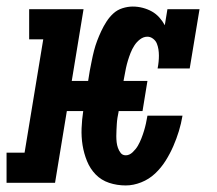

<svg xmlns="http://www.w3.org/2000/svg" viewBox="-42 -558 662 586"><path d="M342 8Q315 8 291 0Q267 -8 250 -25.5Q233 -43 223.5 -66.5Q214 -90 210 -115Q206 -140 207 -166.5Q208 -193 212 -219H162L126 0H-22V-92H33L90 -438H47V-530H213L177 -311H227L232 -342Q235 -357 238 -372.5Q241 -388 245 -403.5Q249 -419 254.5 -433.5Q260 -448 267 -463Q274 -478 283 -492Q292 -506 304 -517Q316 -528 332 -533Q348 -538 363 -538Q379 -538 394 -534Q409 -530 421.5 -523Q434 -516 444 -505Q454 -494 461 -481L469 -530H567L537 -349H439Q441 -359 442 -369Q443 -379 443 -388.5Q443 -398 441.5 -407.5Q440 -417 436.5 -425.5Q433 -434 425 -440Q417 -446 408 -446Q396 -446 385.5 -438Q375 -430 368 -419Q361 -408 356.5 -396.5Q352 -385 348.5 -373.5Q345 -362 342.5 -350.5Q340 -339 338 -327L335 -311H408L393 -219H320V-217Q318 -208 316.5 -198.5Q315 -189 314.5 -179.5Q314 -170 313.5 -161Q313 -152 313 -142.5Q313 -133 314 -124Q315 -115 318 -106.5Q321 -98 326.5 -91Q332 -84 342 -84Q353 -84 363 -93.5Q373 -103 379 -113.5Q385 -124 389.5 -135.5Q394 -147 397.5 -158.5Q401 -170 403.5 -181.5Q406 -193 408 -205H515Q511 -181 504 -158Q497 -135 487 -112Q477 -89 463.5 -67.5Q450 -46 431.5 -28.5Q413 -11 389 -1.5Q365 8 342 8Z"/></svg>

Font: Iosevka Curly Slab SmBdExObl
Style: Regular
Weight: 600
Width: 7
Italic angle: -9°
Monospace: yes
Designer: Belleve Invis
Foundry: Belleve Invis
Version: Version 11.1.0; ttfautohint (v1.8.3)